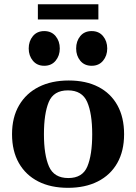

<svg xmlns="http://www.w3.org/2000/svg" viewBox="-20 -877 646 911"><path d="M37.1 -240.2Q37.1 -320.3 70.6 -377.4Q104 -434.6 164.3 -464.8Q224.6 -495.1 306.2 -495.1Q387.7 -495.1 446.5 -464.8Q505.4 -434.6 537.1 -377.4Q568.8 -320.3 568.8 -240.2Q568.8 -160.2 536.4 -103.3Q503.9 -46.4 444.1 -16.1Q384.3 14.2 302.7 14.2Q220.7 14.2 161.4 -16.1Q102.1 -46.4 69.6 -103.3Q37.1 -160.2 37.1 -240.2ZM188.5 -240.2Q188.5 -142.1 212.4 -87.2Q236.3 -32.2 304.2 -32.2Q371.6 -32.2 394.5 -87.2Q417.5 -142.1 417.5 -240.2Q417.5 -338.4 393.6 -393.3Q369.6 -448.2 302.2 -448.2Q234.4 -448.2 211.4 -393.1Q188.5 -337.9 188.5 -240.2ZM415 -564.9Q380.4 -564.9 360.8 -588.9Q341.3 -612.8 341.3 -647Q341.3 -681.6 360.8 -705.6Q380.4 -729.5 415 -729.5Q449.2 -729.5 469 -705.6Q488.8 -681.6 488.8 -647Q488.8 -612.8 469 -588.9Q449.2 -564.9 415 -564.9ZM189.9 -564.9Q155.8 -564.9 136 -588.9Q116.2 -612.8 116.2 -647Q116.2 -681.6 136 -705.6Q155.8 -729.5 189.9 -729.5Q224.1 -729.5 243.9 -705.6Q263.7 -681.6 263.7 -647Q263.7 -612.8 243.9 -588.9Q224.1 -564.9 189.9 -564.9ZM159.7 -784.7V-856.9H446.8V-784.7Z"/></svg>

Font: Gelasio SemiBold
Style: Regular
Weight: 600
Designer: Eben Sorkin
Foundry: Eben Sorkin
Version: Version 1.008